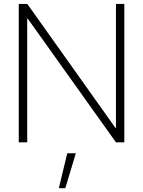

<svg xmlns="http://www.w3.org/2000/svg" viewBox="-20 -748 752 1009"><path d="M633.3 -727.5V0H589.4L125.5 -650.4H123V0H78.6V-727.5H123.5L586.4 -76.2H589.4V-727.5ZM289.1 241.2 333.5 57.6H378.4L323.2 241.2Z"/></svg>

Font: Inter Display Extra Light
Style: Regular
Weight: 200
Designer: Rasmus Andersson
Foundry: rsms
Version: Version 4.000;git-4fc901f